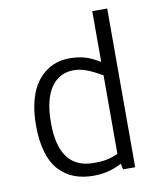

<svg xmlns="http://www.w3.org/2000/svg" viewBox="-77 -724 648 790"><g transform="rotate(-10 246.5 -329.0)"><path d="M362.3 -663.1H424.8V0H374L369.1 -24.4Q314.5 4.9 251 4.9Q206.1 4.9 170.9 -8.5Q135.7 -22 108.6 -50.5Q81.5 -79.1 67.1 -127.2Q52.7 -175.3 52.7 -240.7Q52.7 -292 62.5 -333.7Q72.3 -375.5 89.1 -403.8Q106 -432.1 129.4 -451.4Q152.8 -470.7 179.7 -479.5Q206.5 -488.3 236.3 -488.3Q269.5 -488.3 298.3 -480.5Q327.1 -472.7 362.3 -450.7ZM362.3 -66.9V-395Q322.3 -418 295.7 -427.5Q269 -437 244.1 -437Q184.6 -437 149.9 -387.5Q115.2 -337.9 115.2 -239.7Q115.2 -46.9 259.8 -46.9H273.4Q319.3 -46.9 362.3 -66.9Z"/></g></svg>

Font: Anaheim
Style: Regular
Weight: 400
Designer: vernon adams
Foundry: vernon adams
Version: Version 1.002; ttfautohint (v0.93.5-3d13) -l 8 -r 50 -G 200 